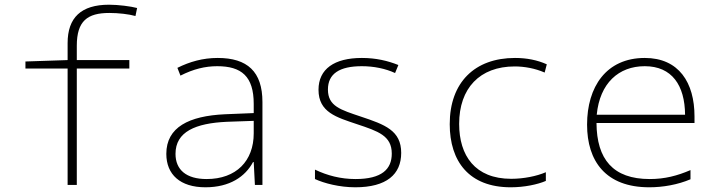

<svg xmlns="http://www.w3.org/2000/svg" viewBox="-20 -785 3040 815"><path d="M267 0H306V-494H529V-530H306V-591C306 -696 351 -730 444 -730C483 -730 527 -725 555 -717L562 -751C536 -758 483 -765 443 -765C324 -765 267 -710 267 -602V-530L88 -524V-494H267Z M852 10C955 10 1021 -35 1054 -97H1057L1062 0H1094V-352C1094 -481 1030 -539 904 -539C841 -539 785 -523 733 -497L746 -464C801 -492 851 -504 902 -504C1005 -504 1057 -461 1057 -344V-305L935 -300C782 -293 686 -245 686 -132C686 -44 745 10 852 10ZM857 -25C771 -25 725 -64 725 -132C725 -226 810 -262 943 -268L1057 -272V-219C1057 -102 983 -25 857 -25Z M1488 10C1621 10 1683 -45 1683 -136C1683 -231 1614 -256 1512 -290C1426 -319 1372 -334 1372 -405C1372 -472 1421 -504 1516 -504C1566 -504 1616 -494 1657 -475L1671 -509C1626 -527 1576 -539 1516 -539C1399 -539 1332 -492 1332 -404C1332 -308 1409 -287 1495 -258C1585 -228 1643 -209 1643 -133C1643 -67 1601 -25 1489 -25C1426 -25 1369 -40 1317 -65V-25C1356 -7 1421 10 1488 10Z M2148 10C2206 10 2262 -2 2297 -17V-54C2258 -37 2202 -26 2150 -26C1996 -26 1929 -125 1929 -259C1929 -410 2016 -503 2165 -503C2205 -503 2251 -495 2292 -477L2301 -512C2261 -530 2216 -539 2166 -539C1995 -539 1889 -435 1889 -258C1889 -100 1971 10 2148 10Z M2736 10C2794 10 2857 -1 2911 -24V-63C2855 -39 2802 -25 2738 -25C2582 -25 2513 -109 2512 -263H2928V-291C2928 -434 2862 -539 2717 -539C2553 -539 2472 -416 2472 -256C2472 -101 2551 10 2736 10ZM2888 -298H2513C2526 -432 2606 -504 2717 -504C2832 -504 2887 -423 2888 -298Z"/></svg>

Font: Noto Sans Mono ExtraLight
Style: Regular
Weight: 200
Designer: Monotype Design Team
Foundry: Monotype Imaging Inc.
Version: Version 2.014